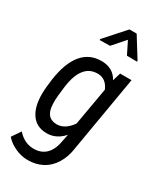

<svg xmlns="http://www.w3.org/2000/svg" viewBox="-233 -831 934 1110"><g transform="rotate(30 234.0 -276.0)"><path d="M126.5 -274.4Q117.2 -205.6 117.2 -168.5Q117.2 -162.1 117.7 -156.2Q120.1 -65.9 192.9 -64.5Q193.8 -64.5 195.3 -64.5Q249.5 -64.5 292.5 -126L336.4 -377Q312 -434.6 259.8 -437Q256.8 -437 254.4 -437Q202.1 -437 170.9 -398.4Q137.7 -358.4 126.5 -274.4ZM108.9 -452.6Q157.7 -511.2 236.8 -511.2Q239.7 -511.2 243.2 -511.2Q316.9 -509.3 350.1 -448.2L365.7 -500.5L366.2 -502H367.2H440.4H442.4L441.9 -499.5L356.4 2.4Q348.6 62 320.8 107.4Q293 152.8 248.5 176.3Q207.5 197.8 155.8 198.2Q151.9 198.2 147.5 198.2Q106.9 197.3 66.9 178.7Q26.9 160.2 2 131.3L1 130.4L2 129.4L39.6 74.2L41 72.3L42.5 73.7Q86.9 122.6 144.5 124.5Q147.5 124.5 150.4 124.5Q197.3 124.5 228 96.7Q260.7 66.9 271.5 6.8L282.2 -44.9Q234.4 9.3 171.4 9.3Q169.4 9.3 167.5 9.3Q101.1 8.3 66.9 -41.5Q33.7 -89.4 33.7 -171.9Q33.7 -174.3 33.7 -176.3Q33.7 -212.9 42.5 -275.9Q59.1 -392.1 108.9 -452.6ZM416 -617.2V-610.4L348.6 -611.3L307.6 -693.8L235.4 -611.8L167 -610.8V-617.7L285.2 -750H333.5Z"/></g></svg>

Font: MAUL Condensed Italic
Style: Condenced Regular Italic
Weight: 400
Italic angle: -12°
Designer: MAUL
Version: Version 1.0; 2020; ttfautohint (v1.8.3)